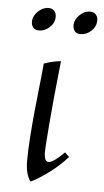

<svg xmlns="http://www.w3.org/2000/svg" viewBox="-50 -687 398 736"><g transform="rotate(5 148.5 -319.5)"><path d="M218 -108 235 -92Q207 -60 168 -30.5Q129 -1 96 15Q76 -11 76 -64Q76 -104 79.5 -153.5Q83 -203 88 -255Q93 -307 98.5 -355Q104 -403 107 -440Q139 -452 172 -455Q170 -434 166 -396.5Q162 -359 157.5 -314Q153 -269 149.5 -225.5Q146 -182 143.5 -148Q141 -114 141 -99Q141 -88 144.5 -77Q148 -66 158 -66Q168 -66 183.5 -77.5Q199 -89 218 -108ZM238 -565Q222 -565 215 -574Q208 -583 208 -596Q208 -618 226.5 -636Q245 -654 267 -654Q282 -654 289.5 -645Q297 -636 297 -623Q297 -599 278.5 -582Q260 -565 238 -565ZM78 -565Q62 -565 55 -574Q48 -583 48 -596Q48 -618 66.5 -636Q85 -654 107 -654Q122 -654 129.5 -645Q137 -636 137 -623Q137 -599 118.5 -582Q100 -565 78 -565Z"/></g></svg>

Font: Bona Nova
Style: Italic
Weight: 400
Italic angle: -4°
Designer: Mateusz Machalski
Foundry: Capitalics
Version: Version 4.001; ttfautohint (v1.8.3)